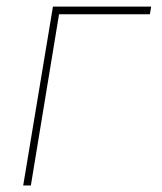

<svg xmlns="http://www.w3.org/2000/svg" viewBox="-20 -566 495 586"><path d="M441.4 -545.9 437.5 -522.5H160.2L74.2 0H50.8L141.6 -545.9Z"/></svg>

Font: Inter Tight Thin
Style: Italic
Weight: 250
Italic angle: -9.39999°
Designer: Rasmus Andersson
Foundry: rsms
Version: Version 3.004